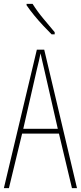

<svg xmlns="http://www.w3.org/2000/svg" viewBox="-20 -970 417 990"><path d="M351 0 284 -281H94L26 0H0L170 -714H208L377 0ZM208 -612Q202 -637 198 -655Q194 -673 189 -695Q185 -673 180.5 -655.5Q176 -638 170 -612L100 -306H278ZM148 -950Q174 -909 203.5 -874Q233 -839 262 -804V-793H246Q227 -812 203 -837.5Q179 -863 156.5 -890.5Q134 -918 117 -943V-950Z"/></svg>

Font: Noto Sans Gujarati UI ExtraCondensed Thin
Style: Regular
Weight: 100
Width: 2
Designer: Jelle Bosma - Monotype Design Team, Universal Thirst
Foundry: Monotype Imaging Inc.
Version: Version 2.106; ttfautohint (v1.8.4.7-5d5b)